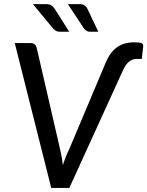

<svg xmlns="http://www.w3.org/2000/svg" viewBox="-20 -930 728 950"><path d="M53 0ZM53 -717H130.5Q143.5 -717 151.2 -710.5Q159 -704 161.5 -693.5L277 -193Q281 -175.5 284.8 -155.5Q288.5 -135.5 291 -113Q305.5 -158 323 -193L504.5 -623.5Q526 -673 559.8 -696.8Q593.5 -720.5 644.5 -720.5Q659.5 -720.5 668.5 -719.5Q677.5 -718.5 682.2 -715.5Q687 -712.5 688 -707.5Q689 -702.5 688 -694.5L681.5 -638.5H656Q615 -638.5 590 -585.5L323 0H233.5ZM373.5 -909.5Q389 -909.5 398 -903.8Q407 -898 412.5 -886.5L466.5 -773H425Q415 -773 409.2 -776.8Q403.5 -780.5 396.5 -787.5L316 -909.5ZM209 -909.5Q224.5 -909.5 234 -903.5Q243.5 -897.5 250.5 -886.5L322.5 -773H275Q265 -773 258 -776.8Q251 -780.5 244 -787.5L143 -909.5Z"/></svg>

Font: Lato Medium
Style: Italic
Weight: 500
Italic angle: -7°
Designer: Lukasz Dziedzic
Foundry: tyPoland Lukasz Dziedzic
Version: Version 2.006; 2014-01-15